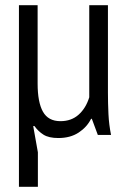

<svg xmlns="http://www.w3.org/2000/svg" viewBox="-20 -520 490 740"><path d="M125 -500V-198Q125 -126 145.5 -89.5Q166 -53 213 -53Q255 -53 283 -78Q311 -103 324 -145V-500H396V-163Q396 -122 398 -80.5Q400 -39 408 0H357L334 -62H331Q315 -30 283 -9Q251 12 205 12Q168 12 147.5 -1Q127 -14 113 -34H108L126 67V200H53V-500Z"/></svg>

Font: PT Sans Narrow
Style: Regular
Weight: 400
Width: 3
Designer: A.Korolkova, O.Umpeleva, V.Yefimov
Foundry: ParaType Ltd
Version: Version 2.003W OFL